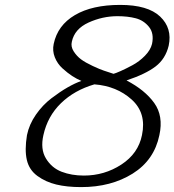

<svg xmlns="http://www.w3.org/2000/svg" viewBox="-20 -746 711 783"><path d="M443 -445Q451 -447 471.5 -456Q492 -465 520 -480Q548 -495 571 -518.5Q594 -542 600 -567Q609 -610 587.5 -636.5Q566 -663 533.5 -671.5Q501 -680 459 -680Q398 -680 341 -654Q284 -628 273 -576Q268 -556 280.5 -536.5Q293 -517 310.5 -504Q328 -491 358 -477Q388 -463 403.5 -458Q419 -453 443 -445ZM365 -402Q283 -378 228.5 -325Q174 -272 157 -195Q144 -138 167.5 -99.5Q191 -61 231.5 -45.5Q272 -30 322 -30Q406 -30 475 -75Q544 -120 559 -195Q578 -285 517 -340Q456 -395 365 -402ZM312 -416Q293 -424 274.5 -436Q256 -448 235 -467Q214 -486 203.5 -512.5Q193 -539 199 -567Q215 -643 285.5 -684.5Q356 -726 470 -726Q583 -726 633 -678.5Q683 -631 668 -560Q655 -506 614.5 -475Q574 -444 496 -418Q571 -379 609 -326Q647 -273 630 -195Q609 -93 521 -38Q433 17 311 17Q253 17 209.5 6.5Q166 -4 132.5 -28.5Q99 -53 89.5 -93.5Q80 -134 90 -195Q99 -239 126.5 -278.5Q154 -318 189.5 -345Q225 -372 255.5 -389.5Q286 -407 312 -416Z"/></svg>

Font: Afta serif
Style: Italic
Weight: 400
Italic angle: -12°
Designer: parq.ink
Foundry: Oriol Esparraguera Font
Version: Version 1.000